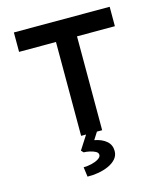

<svg xmlns="http://www.w3.org/2000/svg" viewBox="-135 -801 981 1146"><g transform="rotate(-15 356.0 -227.5)"><path d="M288 0V-580H60V-700H652V-580H418V0ZM262 245 254 185Q279 185 304 179Q329 173 346.5 162Q364 151 364 138Q364 124 349 116Q334 108 313.5 103.5Q293 99 277 99L264 85L334 -24H401L357 45Q404 54 431 77.5Q458 101 458 139Q458 167 440 187.5Q422 208 393 221Q364 234 329.5 240Q295 246 262 245Z"/></g></svg>

Font: Lexend Exa Medium
Style: Regular
Weight: 500
Designer: Bonnie Shaver-Troup, Thomas Jockin
Foundry: Lexend
Version: Version 1.007